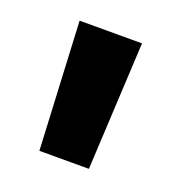

<svg xmlns="http://www.w3.org/2000/svg" viewBox="-63 -713 326 357"><g transform="rotate(20 100.0 -534.5)"><path d="M161.5 -661 148.5 -408H50.5L38 -661Z"/></g></svg>

Font: Anek Devanagari SemiBold
Style: Regular
Weight: 600
Designer: Kailash Malviya (Devanagari) & Yesha Goshar (Latin)
Foundry: Ek Type
Version: Version 1.003